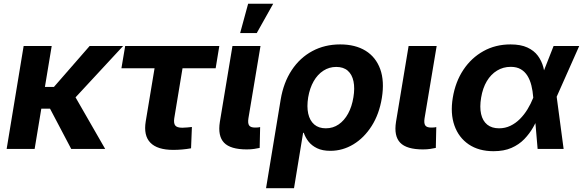

<svg xmlns="http://www.w3.org/2000/svg" viewBox="-20 -775 3034 999"><path d="M249 -535.6 160.2 0H14.6L103 -535.6ZM620.6 -535.6 318.4 -209.5H161.1L176.3 -322.8H260.7L446.3 -535.6ZM350.6 0 237.3 -215.3 360.4 -290.5 527.3 0Z M881.8 4.9Q798.8 4.9 762.5 -32.5Q726.1 -69.8 738.3 -143.6L784.2 -419.9H611.8L631.3 -535.6H1121.1L1102.1 -419.9H929.7L886.7 -159.7Q882.8 -133.8 891.8 -122.1Q900.9 -110.4 928.7 -110.4Q939 -110.4 953.9 -111.8Q968.8 -113.3 978.5 -114.3L974.1 -3.4Q950.2 1 927 2.9Q903.8 4.9 881.8 4.9Z M1264.2 2.4Q1179.2 2.4 1145.8 -32.5Q1112.3 -67.4 1124 -141.1L1189.5 -535.6H1335.4L1272.5 -159.2Q1268.6 -133.8 1276.1 -122.6Q1283.7 -111.3 1306.6 -111.3Q1315.9 -111.3 1322.3 -111.8Q1328.6 -112.3 1333.5 -113.8L1331.1 -5.4Q1319.8 -2.9 1302.5 -0.2Q1285.2 2.4 1264.2 2.4ZM1229.5 -603 1271 -755.4H1401.4L1315.9 -603Z M1364.3 204.1 1440.4 -256.8Q1455.1 -345.2 1497.6 -409.7Q1540 -474.1 1604.7 -509Q1669.4 -543.9 1750 -543.9Q1828.6 -543.9 1882.1 -511Q1935.5 -478 1958.3 -415.5Q1981 -353 1966.8 -265.1Q1953.1 -181.2 1913.8 -119.4Q1874.5 -57.6 1818.6 -23.9Q1762.7 9.8 1698.7 9.8Q1657.7 9.8 1629.9 -3.7Q1602.1 -17.1 1585.4 -38.3Q1568.8 -59.6 1560.5 -84H1557.1L1509.8 204.1ZM1675.3 -107.4Q1712.9 -107.4 1742.2 -127.7Q1771.5 -147.9 1791.3 -184.1Q1811 -220.2 1818.8 -268.6Q1826.7 -315.9 1819.3 -351.6Q1812 -387.2 1789.6 -407Q1767.1 -426.8 1729.5 -426.8Q1692.9 -426.8 1662.6 -407.2Q1632.3 -387.7 1612.1 -352.3Q1591.8 -316.9 1583.5 -268.6Q1575.7 -220.2 1583.7 -183.8Q1591.8 -147.5 1615 -127.4Q1638.2 -107.4 1675.3 -107.4Z M2180.7 2.4Q2095.7 2.4 2062.3 -32.5Q2028.8 -67.4 2040.5 -141.1L2106 -535.6H2252L2189 -159.2Q2185.1 -133.8 2192.6 -122.6Q2200.2 -111.3 2223.1 -111.3Q2232.4 -111.3 2238.8 -111.8Q2245.1 -112.3 2250 -113.8L2247.6 -5.4Q2236.3 -2.9 2219 -0.2Q2201.7 2.4 2180.7 2.4Z M2547.9 11.7Q2471.2 11.7 2418.9 -23.7Q2366.7 -59.1 2344.5 -121.8Q2322.3 -184.6 2335.9 -266.6Q2349.6 -349.6 2391.1 -411.9Q2432.6 -474.1 2495.4 -509Q2558.1 -543.9 2636.2 -543.9Q2689.5 -543.9 2724.1 -527.8Q2758.8 -511.7 2778.6 -484.9Q2798.3 -458 2807.1 -425.3Q2815.9 -392.6 2818.4 -359.9H2858.9L2876 -274.9L2912.6 0H2777.3L2754.4 -269Q2752 -301.8 2744.9 -330.3Q2737.8 -358.9 2724.4 -380.6Q2710.9 -402.3 2689.7 -414.8Q2668.5 -427.2 2637.2 -427.2Q2598.1 -427.2 2566.2 -407.7Q2534.2 -388.2 2512.9 -352.5Q2491.7 -316.9 2483.4 -267.1Q2475.1 -217.8 2483.2 -181.9Q2491.2 -146 2514.9 -126.7Q2538.6 -107.4 2576.7 -107.4Q2608.4 -107.4 2635.5 -120.4Q2662.6 -133.3 2685.1 -155.8Q2707.5 -178.2 2724.9 -206.8Q2742.2 -235.4 2754.4 -266.1L2860.4 -535.6H2993.7L2874 -266.1L2828.6 -181.2H2788.6Q2773.9 -147.5 2754.6 -113.5Q2735.4 -79.6 2707.8 -51Q2680.2 -22.5 2641.1 -5.4Q2602.1 11.7 2547.9 11.7Z"/></svg>

Font: Inter 20pt
Style: Bold Italic
Weight: 700
Italic angle: -9.3988°
Version: Version 4.001;git-66647c0bb